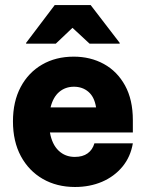

<svg xmlns="http://www.w3.org/2000/svg" viewBox="-20 -736 582 766"><path d="M279.2 10Q206.7 10 150.8 -22.1Q95 -54.2 63.3 -112.9Q31.7 -171.7 31.7 -251.7Q31.7 -330.8 62.5 -388.8Q93.3 -446.7 147.9 -478.3Q202.5 -510 274.2 -510Q340.8 -510 394.2 -480.8Q447.5 -451.7 478.8 -395Q510 -338.3 510 -256.7V-207.5H179.2Q187.5 -160 213.8 -135Q240 -110 278.3 -110Q310 -110 329.6 -124.2Q349.2 -138.3 356.7 -164.2H510Q500.8 -110 468.3 -70.8Q435.8 -31.7 387.1 -10.8Q338.3 10 279.2 10ZM181.7 -307.5H363.3Q356.7 -349.2 332.9 -369.6Q309.2 -390 275 -390Q240.8 -390 216.2 -369.2Q191.7 -348.3 181.7 -307.5ZM84.2 -561.7V-565L198.3 -715.8H341.7L457.5 -565V-561.7H337.5L269.2 -625L202.5 -561.7Z"/></svg>

Font: Funnel Sans Light ExtraBold
Style: Regular
Weight: 800
Version: Version 1.000